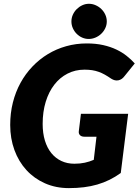

<svg xmlns="http://www.w3.org/2000/svg" viewBox="-20 -960 715 988"><path d="M396.5 -374.5H639.5L601.5 -70Q573.5 -49.5 543.5 -34.8Q513.5 -20 480.8 -10.5Q448 -1 411.8 3.5Q375.5 8 334.5 8Q267 8 211.2 -16.8Q155.5 -41.5 115.8 -85Q76 -128.5 54.2 -188Q32.5 -247.5 32.5 -317Q32.5 -377.5 46.2 -432.2Q60 -487 85.5 -533.5Q111 -580 146.8 -617.5Q182.5 -655 226.2 -681.5Q270 -708 320.5 -722.2Q371 -736.5 426.5 -736.5Q473 -736.5 510.8 -728Q548.5 -719.5 578.5 -705.2Q608.5 -691 632 -672.2Q655.5 -653.5 673.5 -633.5L620.5 -568Q607.5 -550.5 589.5 -546.8Q571.5 -543 552.5 -555Q535 -567 519.5 -575.8Q504 -584.5 488 -590.2Q472 -596 454.2 -598.8Q436.5 -601.5 414.5 -601.5Q367 -601.5 327.5 -581.2Q288 -561 259.5 -524.2Q231 -487.5 215.2 -436Q199.5 -384.5 199.5 -322.5Q199.5 -274.5 211.2 -236.2Q223 -198 244.5 -171.8Q266 -145.5 296 -131.5Q326 -117.5 362.5 -117.5Q392.5 -117.5 416.5 -122.8Q440.5 -128 462.5 -137.5L476.5 -256.5H414.5Q399.5 -256.5 391.8 -264.2Q384 -272 385.5 -284.5ZM529.5 -849.5Q529.5 -831 521.5 -814.5Q513.5 -798 500.5 -785.8Q487.5 -773.5 470.8 -766.5Q454 -759.5 436.5 -759.5Q419 -759.5 403 -766.5Q387 -773.5 374.8 -785.8Q362.5 -798 355 -814.5Q347.5 -831 347.5 -849.5Q347.5 -868 355 -884.5Q362.5 -901 375.2 -913.5Q388 -926 404 -933.2Q420 -940.5 437.5 -940.5Q455.5 -940.5 472 -933.2Q488.5 -926 501.2 -913.8Q514 -901.5 521.8 -884.8Q529.5 -868 529.5 -849.5Z"/></svg>

Font: Lato ExtraBold
Style: Italic
Weight: 800
Italic angle: -7°
Designer: Lukasz Dziedzic with Adam Twardoch and Botio Nikoltchev
Foundry: tyPoland Lukasz Dziedzic
Version: Version 2.015; 2015-08-06; http://www.latofonts.com/